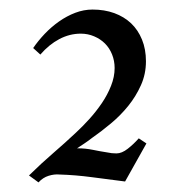

<svg xmlns="http://www.w3.org/2000/svg" viewBox="-20 -710 373 404"><path d="M243.2 -328.1Q207.5 -332.5 173.1 -337.2Q138.7 -341.8 105 -342.8Q94.2 -343.8 82.3 -340.1Q70.3 -336.4 61 -326.2L41 -340.8Q67.4 -366.7 92 -387.9Q116.7 -409.2 140.1 -431.2Q153.3 -443.4 167.7 -459.2Q182.1 -475.1 194.1 -492.7Q206.1 -510.3 213.6 -529.3Q221.2 -548.3 221.2 -566.9Q221.2 -582 215.8 -595.5Q210.4 -608.9 200.9 -618.4Q191.4 -627.9 178.2 -633.5Q165 -639.2 149.9 -639.2Q126.5 -639.2 104.7 -627.7Q83 -616.2 64.9 -595.2L49.8 -608.9Q60.1 -624 74 -638.7Q87.9 -653.3 104.2 -664.8Q120.6 -676.3 138.4 -683.1Q156.2 -689.9 174.8 -689.9Q199.7 -689.9 220.5 -682.4Q241.2 -674.8 255.9 -660.9Q270.5 -647 278.8 -626.7Q287.1 -606.4 287.1 -581.1Q287.1 -554.2 276.6 -530.8Q266.1 -507.3 249.8 -487.1Q233.4 -466.8 213.1 -450Q192.9 -433.1 173.8 -419.9Q166.5 -414.1 158.4 -408.7Q150.4 -403.3 142.1 -397.9H144Q159.7 -397.9 175 -394.8Q190.4 -391.6 206.1 -389.2Q210.4 -388.2 215.1 -387.7Q219.7 -387.2 225.1 -387.2Q236.3 -387.2 248.8 -397Q261.2 -406.7 272 -418.9L288.1 -408.2Z"/></svg>

Font: Redressed
Style: Regular
Weight: 400
Designer: Astigmatic (AOETI)
Foundry: Astigmatic (AOETI)
Version: Version 1.001